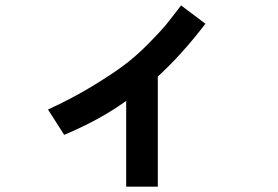

<svg xmlns="http://www.w3.org/2000/svg" viewBox="-20 -654 1040 717"><path d="M159.2 -245.1Q247.1 -285.2 321.3 -330.1Q395.5 -375 441.4 -409.2Q487.3 -443.4 532.2 -488.8Q577.1 -534.2 596.2 -557.1Q615.2 -580.1 646.5 -621.1Q653.3 -629.9 656.2 -633.8L747.1 -565.4Q659.2 -450.2 569.3 -368.2V43H451.2V-277.3Q354.5 -207 219.7 -150.4Z"/></svg>

Font: Gothic A1
Style: Bold
Weight: 700
Version: Version 2.50